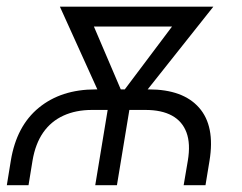

<svg xmlns="http://www.w3.org/2000/svg" viewBox="-20 -542 707 562"><path d="M0 0 11.7 -71.8Q28.3 -173.3 93.8 -226.8Q159.2 -280.3 259.3 -280.3H416Q515.6 -280.3 562.7 -226.8Q609.9 -173.3 593.3 -71.8L581.5 0H517.6L529.8 -71.8Q538.1 -121.1 525.9 -154.1Q513.7 -187 483.4 -203.6Q453.1 -220.2 405.8 -220.2H249Q202.1 -220.2 165.8 -203.6Q129.4 -187 106.4 -154.1Q83.5 -121.1 75.2 -71.8L63.5 0ZM258.8 0 303.7 -272H367.2L322.3 0ZM291.5 -221.7 155.3 -522.5H230L352.1 -236.8L338.9 -221.7ZM320.3 -221.7 314 -238.8 527.3 -522.5H604.5L365.7 -221.7ZM203.6 -464.4 212.9 -522.5H556.6L546.9 -464.4Z"/></svg>

Font: Inter 28pt Light
Style: Italic
Weight: 300
Italic angle: -9.3988°
Designer: Rasmus Andersson
Foundry: rsms
Version: Version 4.001;git-66647c0bb